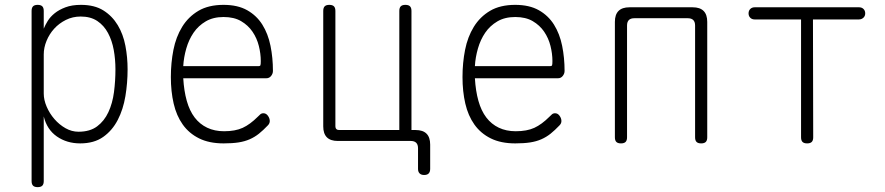

<svg xmlns="http://www.w3.org/2000/svg" viewBox="-20 -580 3640 790"><path d="M135 -560Q148 -560 154 -554Q160 -548 160 -535V-462Q166 -477 176.5 -494Q187 -511 205 -525.5Q223 -540 249.5 -550Q276 -560 313 -560Q369 -560 405.5 -537Q442 -514 464.5 -476.5Q487 -439 496 -391.5Q505 -344 505 -295Q505 -239 496 -184.5Q487 -130 464.5 -86.5Q442 -43 404.5 -16.5Q367 10 310 10Q255 10 214 -18.5Q173 -47 160 -101V165Q160 178 154 184Q148 190 135 190Q122 190 116 184Q110 178 110 165V-535Q110 -548 116 -554Q122 -560 135 -560ZM312 -512Q279 -512 251 -498Q223 -484 203 -462Q183 -440 171.5 -412Q160 -384 160 -356V-195Q160 -169 172 -141Q184 -113 204 -90Q224 -67 249.5 -52.5Q275 -38 303 -38Q350 -38 379.5 -60Q409 -82 426 -118.5Q443 -155 449 -201Q455 -247 455 -295Q455 -336 448 -374.5Q441 -413 424.5 -444Q408 -475 380.5 -493.5Q353 -512 312 -512Z M1064 -114Q1075 -114 1082.5 -103.5Q1090 -93 1090 -82Q1090 -77 1088 -72.5Q1086 -68 1082 -64Q1063 -44 1045.5 -30Q1028 -16 1007.5 -7Q987 2 961.5 6Q936 10 900 10Q841 10 799.5 -10.5Q758 -31 732 -67.5Q706 -104 694.5 -154Q683 -204 683 -263Q683 -321 693.5 -374.5Q704 -428 729.5 -469.5Q755 -511 796.5 -535.5Q838 -560 900 -560Q958 -560 997 -538Q1036 -516 1059.5 -478.5Q1083 -441 1093 -391.5Q1103 -342 1103 -288Q1103 -277 1095.5 -267.5Q1088 -258 1076 -258H734Q737 -206 748.5 -165Q760 -124 781 -96.5Q802 -69 832.5 -54.5Q863 -40 902 -40Q948 -40 978.5 -54Q1009 -68 1041 -100Q1046 -105 1051 -109.5Q1056 -114 1064 -114ZM734 -308H1045Q1050 -308 1051.5 -311.5Q1053 -315 1053 -329Q1053 -359 1045 -391Q1037 -423 1019 -449.5Q1001 -476 972 -493Q943 -510 900 -510Q857 -510 826.5 -492Q796 -474 776.5 -445.5Q757 -417 746.5 -380.5Q736 -344 734 -308Z M1750 115Q1750 127 1744 133.5Q1738 140 1725 140Q1713 140 1706.5 133.5Q1700 127 1700 115V30Q1700 15 1692.5 7.5Q1685 0 1670 0H1370Q1340 0 1325 -15Q1310 -30 1310 -60V-535Q1310 -548 1316 -554Q1322 -560 1335 -560Q1348 -560 1354 -554Q1360 -548 1360 -535V-60Q1360 -53 1364 -49Q1368 -45 1375 -45H1623V-535Q1623 -548 1629 -554Q1635 -560 1648 -560Q1661 -560 1667 -554Q1673 -548 1673 -535V-45H1690Q1720 -45 1735 -30Q1750 -15 1750 15Z M2264 -114Q2275 -114 2282.5 -103.5Q2290 -93 2290 -82Q2290 -77 2288 -72.5Q2286 -68 2282 -64Q2263 -44 2245.5 -30Q2228 -16 2207.5 -7Q2187 2 2161.5 6Q2136 10 2100 10Q2041 10 1999.5 -10.5Q1958 -31 1932 -67.5Q1906 -104 1894.5 -154Q1883 -204 1883 -263Q1883 -321 1893.5 -374.5Q1904 -428 1929.5 -469.5Q1955 -511 1996.5 -535.5Q2038 -560 2100 -560Q2158 -560 2197 -538Q2236 -516 2259.5 -478.5Q2283 -441 2293 -391.5Q2303 -342 2303 -288Q2303 -277 2295.5 -267.5Q2288 -258 2276 -258H1934Q1937 -206 1948.5 -165Q1960 -124 1981 -96.5Q2002 -69 2032.5 -54.5Q2063 -40 2102 -40Q2148 -40 2178.5 -54Q2209 -68 2241 -100Q2246 -105 2251 -109.5Q2256 -114 2264 -114ZM1934 -308H2245Q2250 -308 2251.5 -311.5Q2253 -315 2253 -329Q2253 -359 2245 -391Q2237 -423 2219 -449.5Q2201 -476 2172 -493Q2143 -510 2100 -510Q2057 -510 2026.5 -492Q1996 -474 1976.5 -445.5Q1957 -417 1946.5 -380.5Q1936 -344 1934 -308Z M2535 10Q2522 10 2516 4Q2510 -2 2510 -15V-490Q2510 -520 2525 -535Q2540 -550 2570 -550H2830Q2860 -550 2875 -535Q2890 -520 2890 -490V-15Q2890 -2 2884 4Q2878 10 2865 10Q2852 10 2846 4Q2840 -2 2840 -15V-475Q2840 -490 2832.5 -497.5Q2825 -505 2810 -505H2590Q2575 -505 2567.5 -497.5Q2560 -490 2560 -475V-15Q2560 -2 2554 4Q2548 10 2535 10Z M3276 -500H3085Q3074 -500 3067 -507Q3060 -514 3060 -525Q3060 -536 3067 -543Q3074 -550 3085 -550H3515Q3526 -550 3533 -543Q3540 -536 3540 -525Q3540 -514 3532.5 -507Q3525 -500 3514 -500H3325L3326 -15Q3326 -2 3320 4Q3314 10 3301 10Q3288 10 3282 4Q3276 -2 3276 -15Z"/></svg>

Font: Maple Mono Thin
Style: Regular
Weight: 250
Monospace: yes
Designer: subframe7536
Version: Version 7.000